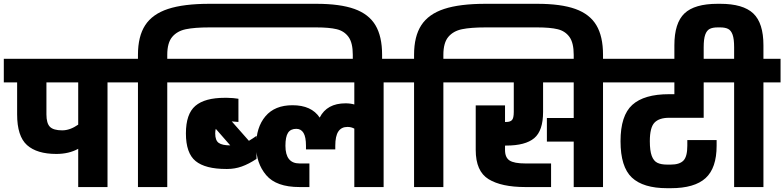

<svg xmlns="http://www.w3.org/2000/svg" viewBox="-30 -983 4122 1009"><path d="M625 -674V-550H535V0H381V-201Q332 -174 266 -174Q164 -174 112 -220.5Q60 -267 60 -382V-550H-10V-674ZM381 -328V-550H214V-382Q214 -335 232.5 -316.5Q251 -298 297 -298Q338 -298 381 -328Z M1978 -695V-608H1824V-695Q1824 -758 1801.5 -789Q1779 -820 1739.5 -829.5Q1700 -839 1632 -839H1071Q993 -839 947 -829.5Q901 -820 875 -789Q849 -758 849 -695V-674H939V-550H849V0H695V-550H604V-674H695V-695Q695 -792 733 -850.5Q771 -909 853 -936Q935 -963 1071 -963H1632Q1757 -963 1832.5 -936Q1908 -909 1943 -850.5Q1978 -792 1978 -695Z M1268 -550H919V-674H1268ZM1318 -269V-148Q1277 -121 1240.5 -108Q1204 -95 1164 -95H1159Q1049 -95 998 -136.5Q947 -178 947 -282Q947 -384 996.5 -426.5Q1046 -469 1151 -469H1163Q1178 -469 1195 -467.5Q1212 -466 1223 -464V-342L1188 -345L1278 -243Q1300 -256 1318 -269ZM1180 -219 1104 -306Q1101 -296 1101 -282Q1101 -245 1119.5 -232Q1138 -219 1180 -219Z M2076 -674V-550H1986V0H1832V-307Q1816 -316 1796 -316Q1764 -316 1748 -292Q1732 -268 1732 -217V-198H1578V-217Q1578 -263 1565 -284.5Q1552 -306 1527 -306Q1497 -306 1483.5 -285Q1470 -264 1470 -217Q1470 -124 1544 -124H1596V0H1544Q1422 0 1369 -62.5Q1316 -125 1316 -217Q1316 -314 1365 -372Q1414 -430 1507 -430Q1607 -430 1650 -365Q1688 -440 1786 -440Q1811 -440 1832 -434V-550H1244V-674Z M3139 -695V-608H2985V-695Q2985 -758 2962.5 -789Q2940 -820 2900.5 -829.5Q2861 -839 2793 -839H2522Q2444 -839 2398 -829.5Q2352 -820 2326 -789Q2300 -758 2300 -695V-674H2390V-550H2300V0H2146V-550H2055V-674H2146V-695Q2146 -792 2184 -850.5Q2222 -909 2304 -936Q2386 -963 2522 -963H2793Q2918 -963 2993.5 -936Q3069 -909 3104 -850.5Q3139 -792 3139 -695Z M3229 -674V-550H3139V0H2985V-239H2844V-363H2985V-550H2824V-395Q2824 -296 2777.5 -257Q2731 -218 2630 -218H2624V-195Q2624 -155 2648 -139.5Q2672 -124 2731 -124H2866V0H2731Q2605 0 2537.5 -41.5Q2470 -83 2470 -195V-429H2624V-342H2630Q2651 -342 2660.5 -352Q2670 -362 2670 -395V-550H2370V-674Z M3385 -241Q3385 -191 3395 -164Q3405 -137 3424.5 -127.5Q3444 -118 3476 -118H3495Q3541 -118 3561.5 -139Q3582 -160 3582 -217V-247H3736V-217Q3736 -100 3678 -47Q3620 6 3495 6H3476Q3350 6 3290.5 -50Q3231 -106 3231 -241Q3231 -376 3293 -432Q3355 -488 3486 -488H3514V-550H3209V-674H3758V-550H3668V-364H3486Q3434 -364 3409.5 -338.5Q3385 -313 3385 -241Z M4072 -550H3982V0H3828V-550H3738V-674H3828V-735Q3828 -778 3820 -800.5Q3812 -823 3796.5 -831Q3781 -839 3755 -839H3741Q3715 -839 3699.5 -831Q3684 -823 3676 -800.5Q3668 -778 3668 -735V-608H3514V-745Q3514 -862 3567 -912.5Q3620 -963 3741 -963H3755Q3875 -963 3928.5 -912.5Q3982 -862 3982 -745V-674H4072Z"/></svg>

Font: Biryani Black
Style: Regular
Weight: 900
Designer: Dan Reynolds and Mathieu Reguer
Foundry: Dan Reynolds and Mathieu Reguer
Version: Version 1.004; ttfautohint (v1.1) -l 5 -r 5 -G 72 -x 0 -D la